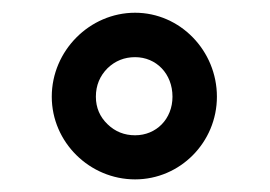

<svg xmlns="http://www.w3.org/2000/svg" viewBox="-20 -741 430 306"><path d="M62.5 -586.9C62.5 -514.2 123 -455.1 195.3 -455.1C267.1 -455.1 325.7 -514.2 325.7 -586.9C325.7 -660.2 267.1 -720.7 195.3 -720.7C123 -720.7 62.5 -660.2 62.5 -586.9ZM132.8 -586.9C132.8 -605 139.2 -620.1 151.4 -632.3C163.6 -644 178.2 -649.9 195.3 -649.9C229 -649.9 254.9 -623.5 254.9 -586.9C254.9 -551.3 229 -525.4 195.3 -525.4C178.2 -525.4 163.6 -531.2 151.4 -543C139.2 -554.7 132.8 -569.3 132.8 -586.9Z"/></svg>

Font: Vazirmatn
Style: Bold
Weight: 700
Designer: Saber Rastikerdar
Foundry: Saber Rastikerdar
Version: Version 33.003